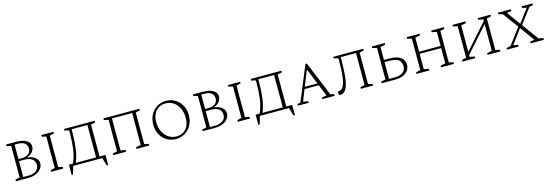

<svg xmlns="http://www.w3.org/2000/svg" viewBox="25 -1638 8096 2826"><g transform="rotate(-15 4072.5 -224.5)"><path d="M65 0V-25L132 -40V-520L65 -535V-560H223Q280 -560 326.5 -546Q373 -532 401 -504Q429 -476 429 -435Q429 -390 399 -351.5Q369 -313 312 -297Q390 -287 434.5 -252Q479 -217 479 -163Q479 -116 449.5 -79.5Q420 -43 369 -21.5Q318 0 254 0ZM230 -526H185V-306H235Q297 -306 336 -334.5Q375 -363 375 -416Q375 -472 337 -499Q299 -526 230 -526ZM264 -274H185V-32H270Q338 -32 381.5 -65Q425 -98 425 -151Q425 -215 381.5 -244.5Q338 -274 264 -274Z M601 0V-25L667 -40V-520L601 -535V-560H786V-535L720 -520V-40L786 -25V0Z M947 -535V-560H1415V-535L1348 -520V-33H1438V122H1417L1380 0H938L901 122H881V-33H943Q987 -132 1001 -243.5Q1015 -355 1015 -467V-520ZM1295 -33V-527H1054V-466Q1054 -357 1040 -243.5Q1026 -130 986 -33Z M1548 0V-25L1616 -40V-520L1548 -535V-560H2097V-535L2030 -520V-40L2097 -25V0H1902V-25L1977 -40V-527H1669V-40L1744 -25V0Z M2503 10Q2425 10 2363.5 -27.5Q2302 -65 2267 -130.5Q2232 -196 2232 -280Q2232 -364 2267 -430Q2302 -496 2363.5 -533.5Q2425 -571 2503 -571Q2581 -571 2642.5 -533.5Q2704 -496 2739.5 -430Q2775 -364 2775 -280Q2775 -196 2739.5 -130.5Q2704 -65 2642.5 -27.5Q2581 10 2503 10ZM2521 -25Q2580 -25 2625.5 -53Q2671 -81 2696 -132.5Q2721 -184 2721 -254Q2721 -340 2690 -403.5Q2659 -467 2606.5 -502Q2554 -537 2488 -537Q2428 -537 2382 -509Q2336 -481 2310 -429.5Q2284 -378 2284 -308Q2284 -222 2316 -158.5Q2348 -95 2401.5 -60Q2455 -25 2521 -25Z M2910 0V-25L2977 -40V-520L2910 -535V-560H3068Q3125 -560 3171.5 -546Q3218 -532 3246 -504Q3274 -476 3274 -435Q3274 -390 3244 -351.5Q3214 -313 3157 -297Q3235 -287 3279.5 -252Q3324 -217 3324 -163Q3324 -116 3294.5 -79.5Q3265 -43 3214 -21.5Q3163 0 3099 0ZM3075 -526H3030V-306H3080Q3142 -306 3181 -334.5Q3220 -363 3220 -416Q3220 -472 3182 -499Q3144 -526 3075 -526ZM3109 -274H3030V-32H3115Q3183 -32 3226.5 -65Q3270 -98 3270 -151Q3270 -215 3226.5 -244.5Q3183 -274 3109 -274Z M3446 0V-25L3512 -40V-520L3446 -535V-560H3631V-535L3565 -520V-40L3631 -25V0Z M3792 -535V-560H4260V-535L4193 -520V-33H4283V122H4262L4225 0H3783L3746 122H3726V-33H3788Q3832 -132 3846 -243.5Q3860 -355 3860 -467V-520ZM4140 -33V-527H3899V-466Q3899 -357 3885 -243.5Q3871 -130 3831 -33Z M4361 0V-25L4409 -35L4628 -565H4649L4866 -39L4921 -25V0H4735V-25L4807 -37L4736 -211H4519L4450 -36L4525 -25V0ZM4532 -242H4724L4627 -481Z M5321 0V-25L5388 -40V-527H5155V-486Q5155 -346 5144 -236.5Q5133 -127 5105 -67Q5087 -29 5062.5 -10.5Q5038 8 5012 8Q4994 8 4989 3Q4984 -2 4984 -16V-46L4989 -50H4994Q5044 -50 5071 -103Q5098 -156 5108 -254Q5118 -352 5118 -486V-520L5050 -535V-560H5508V-535L5441 -520V-40L5508 -25V0Z M5840 0H5638V-25L5706 -40V-520L5638 -535V-560H5834V-535L5759 -520V-323H5839Q5954 -323 6011.5 -281.5Q6069 -240 6069 -169Q6069 -96 6012 -48Q5955 0 5840 0ZM5839 -289H5759V-33H5843Q5929 -33 5971.5 -68.5Q6014 -104 6014 -158Q6014 -226 5971.5 -257.5Q5929 -289 5839 -289Z M6169 0V-25L6237 -40V-520L6169 -535V-560H6365V-535L6290 -520V-306H6618V-520L6543 -535V-560H6738V-535L6671 -520V-40L6738 -25V0H6543V-25L6618 -40V-273H6290V-40L6365 -25V0Z M6868 0V-25L6936 -40V-520L6868 -535V-560H7064V-535L6989 -520V-115L7327 -497V-520L7252 -535V-560H7447V-535L7380 -520V-40L7447 -25V0H7252V-25L7327 -40V-449L6989 -67V-40L7064 -25V0Z M7547 0V-25L7611 -38L7796 -284L7624 -520L7560 -535V-560H7758V-535L7690 -521V-517L7835 -318L7986 -519V-522L7921 -535V-560H8086V-535L8030 -523L7855 -292L8038 -41L8110 -25V0H7908V-25L7972 -37V-41L7815 -257L7656 -42V-39L7726 -25V0Z"/></g></svg>

Font: Spectral SC ExtraLight
Style: Regular
Weight: 275
Designer: Jean-Baptiste Levee
Foundry: Production Type
Version: Version 2.001